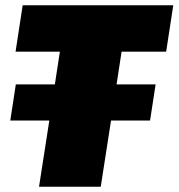

<svg xmlns="http://www.w3.org/2000/svg" viewBox="-20 -708 677 728"><path d="M128 0 167 -251H19L40 -388H188L207 -512H39L66 -688H637L610 -512H441L422 -388H570L549 -251H401L362 0Z"/></svg>

Font: Azeri Sans Black
Style: Italic
Weight: 900
Designer: Hector Gatti & Omnibus-Type (original fonts) / Cristiano Sobral (main changes and remastering)
Foundry: Omnibus-Type
Version: Version 0.07;August 21, 2020;FontCreator 13.0.0.2681 64-bit;